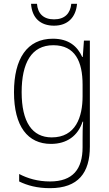

<svg xmlns="http://www.w3.org/2000/svg" viewBox="-20 -741 571 1002"><path d="M382 -721H352C347 -671 318 -640 262 -640C207 -640 177 -670 173 -721H142C147 -647 191 -607 262 -607C333 -607 376 -650 382 -721ZM256 -539C121 -539 53 -434 53 -260C53 -81 125 10 246 10C330 10 387 -33 411 -106H414C411 -71 411 -44 411 -12V27C411 142 360 206 241 206C177 206 124 190 80 167V206C123 227 174 241 241 241C389 241 449 160 449 24V-529H418L412 -444H409C384 -499 339 -539 256 -539ZM258 -505C372 -505 411 -420 411 -299V-239C411 -130 375 -24 250 -24C148 -24 93 -104 93 -260C93 -412 144 -505 258 -505Z"/></svg>

Font: Noto Sans Myanmar UI SemiCondensed ExtraLight
Style: Regular
Weight: 200
Width: 4
Designer: Monotype Design Team
Foundry: Monotype Imaging Inc.
Version: Version 2.103